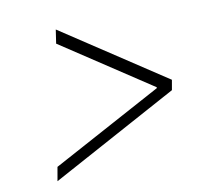

<svg xmlns="http://www.w3.org/2000/svg" viewBox="-64 -623 767 677"><g transform="rotate(-10 319.5 -284.0)"><path d="M542.5 -266.1 89.4 -20 98.1 -69.8 494.6 -284.2 490.7 -278.3 492.2 -290.5 495.1 -283.2 168.9 -498.5 176.3 -547.9 548.8 -302.2Z"/></g></svg>

Font: Inter 16pt ExtraLight
Style: Italic
Weight: 250
Italic angle: -9.3988°
Version: Version 4.001;git-66647c0bb